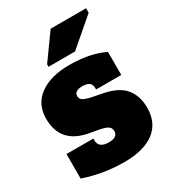

<svg xmlns="http://www.w3.org/2000/svg" viewBox="-192 -887 903 1004"><g transform="rotate(-30 259.5 -384.5)"><path d="M18 -26V-174H180V-164Q180 -116 241 -116Q295 -116 295 -153Q295 -173 279.5 -183Q264 -193 225 -200L175 -209Q18 -237 18 -387Q18 -474 84 -522Q150 -570 262 -570Q387 -570 473 -528V-389H321V-399Q321 -419 307.5 -429.5Q294 -440 268 -440Q218 -440 218 -408Q218 -391 232 -382Q246 -373 283 -365L340 -354Q429 -337 467 -291Q505 -245 505 -173Q505 -82 441.5 -34Q378 14 261 14Q135 14 18 -26ZM165 -616V-631L274 -783H488V-756L325 -616Z"/></g></svg>

Font: Alfa Slab One
Style: Regular
Weight: 400
Designer: JM Sole
Foundry: JM Sole
Version: Version 2.000